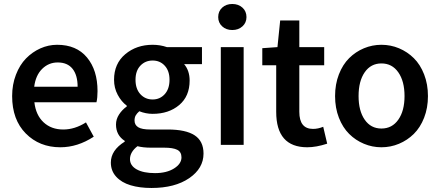

<svg xmlns="http://www.w3.org/2000/svg" viewBox="-20 -728 2212 965"><path d="M41 -245.1Q41 -303.2 60.1 -352.5Q79.1 -401.9 110.8 -434.3Q142.6 -466.8 183.1 -484.9Q223.6 -502.9 267.1 -502.9Q364.3 -502.9 417.2 -439.2Q470.2 -375.5 470.2 -270Q470.2 -236.3 464.8 -213.9H152.8Q160.2 -149.4 199 -113.3Q237.8 -77.1 297.9 -77.1Q356 -77.1 412.1 -112.8L451.2 -41Q370.1 12.2 283.2 12.2Q178.2 12.2 109.6 -57.1Q41 -126.5 41 -245.1ZM151.9 -292H370.1Q370.1 -350.1 344.7 -382.1Q319.3 -414.1 270 -414.1Q224.6 -414.1 191.9 -381.8Q159.2 -349.6 151.9 -292Z M537.1 88.9Q537.1 27.3 606.9 -16.1V-20Q563 -48.3 563 -102.1Q563 -128.9 578.4 -152.6Q593.8 -176.3 617.2 -192.9V-196.8Q589.8 -217.3 571.5 -251.7Q553.2 -286.1 553.2 -327.1Q553.2 -408.2 609.6 -455.6Q666 -502.9 747.1 -502.9Q784.7 -502.9 818.8 -491.2H995.1V-405.8H905.3Q933.1 -373 933.1 -323.2Q933.1 -244.1 880.6 -200Q828.1 -155.8 747.1 -155.8Q712.9 -155.8 680.2 -168.9Q668 -158.2 662.1 -147.9Q656.2 -137.7 656.2 -122.1Q656.2 -100.1 674.6 -88.6Q692.9 -77.1 735.8 -77.1H823.2Q913.6 -77.1 958.3 -47.9Q1002.9 -18.6 1002.9 43.9Q1002.9 118.2 930.9 167.5Q858.9 216.8 741.2 216.8Q681.6 216.8 636.2 203.1Q590.8 189.5 564 160.2Q537.1 130.9 537.1 88.9ZM633.3 71.8Q633.3 104.5 667 123.3Q700.7 142.1 759.3 142.1Q817.4 142.1 854.7 118.7Q892.1 95.2 892.1 63Q892.1 35.6 870.8 24.9Q849.6 14.2 805.2 14.2H738.3Q699.2 14.2 670.9 6.8Q633.3 36.1 633.3 71.8ZM661.1 -327.1Q661.1 -281.2 685.5 -254.6Q710 -228 747.1 -228Q783.7 -228 807.9 -254.6Q832 -281.2 832 -327.1Q832 -371.6 808.1 -397.7Q784.2 -423.8 747.1 -423.8Q710 -423.8 685.5 -397.9Q661.1 -372.1 661.1 -327.1Z M1076.7 -642.1Q1076.7 -671.4 1096.7 -689.7Q1116.7 -708 1147.5 -708Q1178.2 -708 1198.5 -689.7Q1218.8 -671.4 1218.8 -642.1Q1218.8 -613.8 1198.5 -595.5Q1178.2 -577.1 1147.5 -577.1Q1116.7 -577.1 1096.7 -595.5Q1076.7 -613.8 1076.7 -642.1ZM1089.8 0V-491.2H1204.6V0Z M1298.3 -399.9V-485.8L1374.5 -491.2L1388.2 -625H1484.4V-491.2H1609.4V-399.9H1484.4V-166Q1484.4 -80.1 1553.2 -80.1Q1578.6 -80.1 1604.5 -90.8L1624.5 -5.9Q1569.3 12.2 1524.4 12.2Q1368.2 12.2 1368.2 -166V-399.9Z M1897 -502.9Q1943.4 -502.9 1985.4 -485.4Q2027.3 -467.8 2059.8 -435.8Q2092.3 -403.8 2111.6 -354.2Q2130.9 -304.7 2130.9 -245.1Q2130.9 -185.5 2111.6 -136.2Q2092.3 -86.9 2059.8 -54.9Q2027.3 -22.9 1985.4 -5.4Q1943.4 12.2 1897 12.2Q1851.1 12.2 1809.1 -5.4Q1767.1 -22.9 1734.9 -54.9Q1702.6 -86.9 1683.3 -136.2Q1664.1 -185.5 1664.1 -245.1Q1664.1 -304.7 1683.3 -354.2Q1702.6 -403.8 1734.9 -435.8Q1767.1 -467.8 1809.1 -485.4Q1851.1 -502.9 1897 -502.9ZM1782.2 -245.1Q1782.2 -170.9 1813 -126.5Q1843.8 -82 1897 -82Q1950.7 -82 1981.9 -126.5Q2013.2 -170.9 2013.2 -245.1Q2013.2 -319.8 1981.9 -364.5Q1950.7 -409.2 1897 -409.2Q1843.8 -409.2 1813 -364.7Q1782.2 -320.3 1782.2 -245.1Z"/></svg>

Font: Source Sans Pro Semibold
Style: Regular
Weight: 600
Designer: Paul D. Hunt
Foundry: Adobe Systems Incorporated
Version: Version 2.020;PS 2.0;hotconv 1.0.86;makeotf.lib2.5.63406